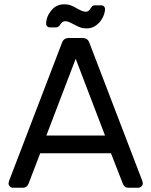

<svg xmlns="http://www.w3.org/2000/svg" viewBox="-20 -878 708 898"><path d="M20 -20 22 -30.8 270 -678.2Q277.8 -700.2 301.8 -700.2H366.2Q390.1 -700.2 397.9 -678.2L646 -30.8L647.9 -20Q647.9 -12.2 641.4 -6.1Q634.8 0 627 0H580.1Q570.3 0 563.7 -5.6Q557.1 -11.2 555.2 -17.1L499 -161.1H168L112.8 -17.1Q105 0 87.9 0H40Q32.2 0 26.1 -6.1Q20 -12.2 20 -20ZM195.8 -766.1Q195.8 -799.3 219.5 -828.6Q243.2 -857.9 279.8 -857.9Q297.9 -857.9 312 -852.5Q326.2 -847.2 342.8 -836.9Q351.6 -832 361.8 -827.6Q372.1 -823.2 380.9 -823.2Q389.6 -823.2 394.3 -827.1Q398.9 -831.1 403.8 -838.9Q408.7 -846.7 412.8 -849.9Q417 -853 423.8 -853H455.1Q461.9 -853 466.6 -847.9Q471.2 -842.8 471.2 -836.9Q471.2 -816.9 460.2 -795.4Q449.2 -773.9 429.7 -759.5Q410.2 -745.1 386.2 -745.1Q368.2 -745.1 355 -750Q341.8 -754.9 323.2 -765.1Q314.5 -770 304.2 -774.4Q293.9 -778.8 285.2 -778.8Q277.3 -778.8 272.2 -774.9Q267.1 -771 262.2 -764.2Q254.4 -750 243.2 -750H211.9Q205.1 -750 200.4 -754.9Q195.8 -759.8 195.8 -766.1ZM196.8 -244.1H471.2L334 -603Z"/></svg>

Font: Rubik AZ
Style: Regular
Weight: 400
Designer: Hubert and Fischer
Foundry: Hubert & Fischer
Version: Version 2.000